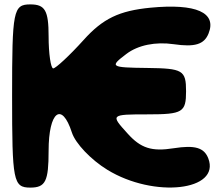

<svg xmlns="http://www.w3.org/2000/svg" viewBox="-20 -903 1006 873"><path d="M35 -467C35 -79 40 -50 118 -50C187 -50 201 -79 201 -217C201 -396 261 -443 307 -300C323 -251 393 -177 468 -131C680 -1 984 -35 927 -183C908 -232 866 -244 770 -229C670 -213 620 -229 560 -296C482 -382 482 -383 653 -383C811 -383 826 -393 826 -488C826 -584 811 -592 649 -594C482 -596 477 -599 555 -658C608 -698 687 -714 770 -702C866 -688 908 -701 928 -750C967 -846 872 -888 664 -868C522 -854 448 -819 360 -721C296 -650 233 -592 222 -592C211 -592 201 -659 201 -738C201 -855 185 -883 118 -883C40 -883 35 -855 35 -467Z"/></svg>

Font: Hussar Skorodowane
Style: Bold
Weight: 700
Foundry: Cannot Into Space Fonts
Version: Version 0.892